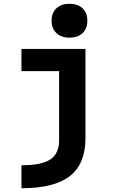

<svg xmlns="http://www.w3.org/2000/svg" viewBox="-20 -780 640 1020"><path d="M94 98Q201 98 247.5 67Q294 36 294 -34V-402H94V-520H434V-45Q434 91 351 155.5Q268 220 94 220ZM349 -580Q306 -580 280 -604Q254 -628 254 -670Q254 -712 280 -736Q306 -760 349 -760Q393 -760 418.5 -736Q444 -712 444 -670Q444 -628 418.5 -604Q393 -580 349 -580Z"/></svg>

Font: M PLUS Code Latin Expanded
Style: Bold
Weight: 700
Width: 7
Designer: Coji Morishita
Foundry: UNDERFOREST DESIGN
Version: Version 1.002; ttfautohint (v1.8.3)